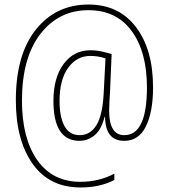

<svg xmlns="http://www.w3.org/2000/svg" viewBox="-20 -732 746 848"><path d="M371 -712Q227 -712 138.5 -601.5Q50 -491 50 -289Q50 -113 124 -8.5Q198 96 336 96Q421 96 485 63V35Q417 71 335 71Q212 71 144.5 -25Q77 -121 77 -288Q77 -476 158 -581.5Q239 -687 371 -687Q494 -687 561.5 -595Q629 -503 629 -346Q629 -135 529 -135Q462 -135 462 -243Q462 -262 463.5 -286.5Q465 -311 466 -327L473 -493Q455 -499 430 -504.5Q405 -510 379 -510Q306 -510 261 -449.5Q216 -389 216 -286Q216 -110 331 -110Q367 -110 397 -134Q427 -158 442 -216H444Q445 -110 529 -110Q593 -110 624.5 -174Q656 -238 656 -346Q656 -513 580.5 -612.5Q505 -712 371 -712ZM379 -485Q414 -485 446 -474L438 -321Q433 -222 405.5 -178.5Q378 -135 332 -135Q287 -135 265 -175Q243 -215 243 -286Q243 -380 281 -432.5Q319 -485 379 -485Z"/></svg>

Font: Noto Sans Display SemiCondensed Thin
Style: Regular
Weight: 250
Width: 4
Designer: Monotype Design team
Foundry: Monotype Imaging Inc.
Version: 1.000